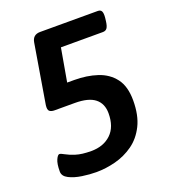

<svg xmlns="http://www.w3.org/2000/svg" viewBox="-130 -796 796 899"><g transform="rotate(-20 267.5 -346.5)"><path d="M197 7Q164 7 126.5 1.5Q89 -4 62.5 -17.5Q36 -31 36 -54Q36 -93 45 -112.5Q54 -132 62 -132Q69 -132 85.5 -122.5Q102 -113 131.5 -103.5Q161 -94 208 -94Q269 -94 306.5 -129.5Q344 -165 344 -233Q344 -281 312 -306.5Q280 -332 212 -332H111Q95 -332 86.5 -339Q78 -346 81 -369L130 -663Q136 -700 173 -700H460Q474 -700 479 -690.5Q484 -681 482 -659L480 -642Q477 -618 470 -608.5Q463 -599 449 -599H240L211 -434H246Q309 -434 360.5 -417Q412 -400 442.5 -360Q473 -320 473 -250Q473 -176 448 -126Q423 -76 382 -47Q341 -18 292.5 -5.5Q244 7 197 7Z"/></g></svg>

Font: Asap SemiBold
Style: Italic
Weight: 600
Italic angle: -6°
Designer: Pablo Cosgaya
Foundry: Omnibus-Type
Version: Version 3.001; ttfautohint (v1.8.3)